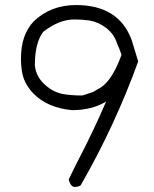

<svg xmlns="http://www.w3.org/2000/svg" viewBox="-20 -707 609 760"><path d="M306 -329 349 -343Q368 -355 378 -360Q425 -390 461 -490Q453 -514 443 -536Q432 -571 402 -595Q372 -619 334 -626Q304 -630 274 -630Q214 -630 151 -581Q118 -537 118 -449Q122 -402 161 -369Q190 -343 228 -335Q261 -329 306 -329ZM273 33Q257 28 252 3L284 -62Q349 -186 400 -305Q344 -271 265 -271Q168 -280 112 -337Q87 -363 75 -393.5Q63 -424 63 -476Q63 -570 114 -623Q181 -687 281 -687Q450 -687 501 -549L527 -464Q435 -209 299 27Q290 33 273 33Z"/></svg>

Font: Yozai
Style: Regular
Weight: 400
Designer: LXGW / Y.OzVox
Foundry: LXGW / Y.OzVox
Version: Version 0.861;October 22, 2024